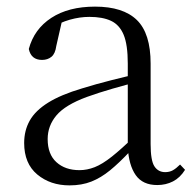

<svg xmlns="http://www.w3.org/2000/svg" viewBox="-20 -546 591 580"><path d="M190 14Q132 14 92.5 -19Q53 -52 53 -114Q53 -152 70 -182Q87 -212 125.5 -236Q164 -260 228 -279Q270 -292 315.5 -303.5Q361 -315 401 -324V-300Q361 -290 319.5 -278Q278 -266 242 -253Q177 -229 150.5 -197.5Q124 -166 124 -126Q124 -80 150.5 -56Q177 -32 220 -32Q243 -32 266 -41Q289 -50 318 -73Q347 -96 386 -134L393 -88H372Q340 -54 312.5 -31.5Q285 -9 256 2.5Q227 14 190 14ZM455 13Q411 13 390 -17Q369 -47 366 -101V-105V-354Q366 -411 353.5 -441Q341 -471 315.5 -483Q290 -495 250 -495Q221 -495 191 -486.5Q161 -478 129 -459L168 -486L150 -407Q147 -384 135.5 -374.5Q124 -365 107 -365Q74 -365 67 -398Q83 -458 135 -492Q187 -526 267 -526Q352 -526 393.5 -485.5Q435 -445 435 -354V-111Q435 -61 446.5 -43.5Q458 -26 479 -26Q492 -26 502 -31.5Q512 -37 524 -49L539 -33Q524 -9 502.5 2Q481 13 455 13Z"/></svg>

Font: Noto Serif KR ExtraLight Light
Style: Regular
Weight: 300
Version: Version 2.003-H1;hotconv 1.1.1;makeotfexe 2.6.0